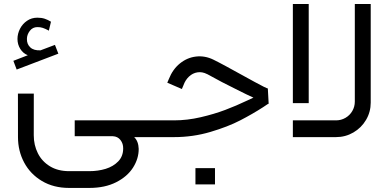

<svg xmlns="http://www.w3.org/2000/svg" viewBox="-20 -677 1936 948"><path d="M740.1 -82.7H348.9V-4.4H537.4Q561.1 -3.3 574.9 14.4Q588.7 32.2 588.2 56.3Q588 94.9 563.7 119.9Q539.4 145 501.9 156.6Q464.4 168.1 420.9 168.1H321.1Q265.9 168.1 226.5 144Q187 119.9 166.9 79.6Q146.7 39.3 146.7 -9.1L146.9 -215H68.5L68.8 0.1Q68.8 68.3 99.3 125.5Q129.9 182.7 187.2 216.8Q244.6 250.9 321.1 250.9H420.9Q497.9 250.9 553.3 222.9Q608.7 194.9 636.9 150.5Q665.1 106.1 664.8 57.8Q663.5 20 642.4 0H740.1ZM62.3 -333.6 268.1 -412 251.3 -455.4 180.1 -428.5Q146.7 -426.9 129.6 -443Q112.4 -459 112.9 -484.6Q112.9 -505.9 127.1 -524.6Q141.4 -543.2 164.5 -543.2Q179 -543.4 190.9 -539.4Q202.9 -535.4 216.6 -528.2Q217.7 -527.5 218.9 -526.8Q220.3 -526.1 221.2 -525.6L231.7 -569.8Q216.6 -579.2 200.8 -584.5Q185 -589.7 164.5 -589.7Q135.8 -589.7 113.5 -574.4Q91.2 -559.2 78.7 -534.9Q66.3 -510.6 66.3 -484.6Q66.3 -457.5 80.2 -435.4Q94.1 -413.3 117.3 -404.3L46 -376.7Z M739.9 0H839.1Q932.4 0 1018.9 -25.6Q1105.4 -51.2 1166.3 -82.8Q1227.2 -114.3 1278.6 -147.5Q1293.6 -157.3 1300.9 -162.4Q1305.1 -164.9 1306.5 -165.1L1302.4 -240.2Q1296.4 -240.2 1236.8 -272.7Q1177.3 -305.1 1097.6 -349.1Q1056.3 -371.5 1033.5 -382.5Q991.6 -402.9 947.9 -397.8Q904.3 -392.8 868.5 -363.9Q832.7 -335 813.6 -286.6L806 -268.6L878 -237.5L885.6 -255.5Q894.8 -281.6 913 -298.8Q931.2 -316 954.9 -319.8Q978.5 -323.5 1002.4 -311.2Q1002.8 -310.9 1003.8 -310.7Q1078.7 -269 1142.8 -237.9Q1203.1 -207.3 1231.3 -194.9Q1220.3 -189.6 1200.7 -180.7Q1146.1 -154.7 1091.8 -134.2Q1037.5 -113.7 970.9 -98.2Q904.3 -82.7 839.1 -82.7H739.9Q721.6 -73.7 714.7 -57.5Q707.9 -41.4 714.7 -25.2Q721.6 -9.1 739.9 0ZM1041.5 233.5Q1041.5 208.7 1041.5 193.1Q1041.5 177 1041.5 153.1Q1019 153.1 1005 153.1Q990.9 153.1 975.8 153.1Q963.8 153.1 945 153.1Q945 177 945 193.1Q945 208.7 945 233.5Q945 233.5 962.9 233.5Q980.8 233.5 1010.2 233.5Q1010.2 233.5 1041.5 233.5Z M1504.3 -167.9V-657.4H1426V-167.9ZM1426 -82.7V0H1639.2Q1685.6 0 1725 -23Q1764.4 -46 1787.4 -85.1Q1810.4 -124.1 1810.4 -170.4V-657.4H1731.9V-175.4Q1731.9 -150.1 1719.5 -128.8Q1707.1 -107.5 1685.7 -95.1Q1664.3 -82.7 1639.2 -82.7Z"/></svg>

Font: Arad-FD-VF Thin
Style: Regular
Weight: 100
Designer: Mohammad Darvishi
Version: Version 1.010;September 21, 2024;FontCreator 15.0.0.2992 64-